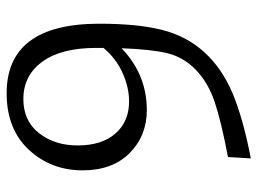

<svg xmlns="http://www.w3.org/2000/svg" viewBox="-116 -634 756 563"><g transform="rotate(90 261.5 -353.0)"><path d="M303 -406Q379 -406 429.5 -355.5Q480 -305 480 -218Q480 -125 419.5 -60Q359 5 254 5Q50 5 50 -267Q50 -378 68 -450Q86 -522 133 -574Q180 -626 253 -657Q326 -688 445 -711L441 -644Q336 -624 279.5 -605Q223 -586 185.5 -550Q148 -514 136.5 -466Q125 -418 122 -332Q199 -406 303 -406ZM271 -44Q335 -44 371 -90Q407 -136 407 -203Q407 -274 372 -314Q337 -354 278 -354Q237 -354 194.5 -335Q152 -316 121 -279V-257Q121 -155 161.5 -99.5Q202 -44 271 -44Z"/></g></svg>

Font: EauTestInfant
Style: Regular
Weight: 400
Designer: Christian Thalmann (Catharsis Fonts)
Version: Version 0.001;PS 000.001;hotconv 1.0.88;makeotf.lib2.5.64775